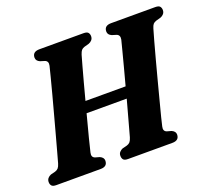

<svg xmlns="http://www.w3.org/2000/svg" viewBox="-120 -854 1110 1007"><g transform="rotate(-20 435.0 -350.0)"><path d="M258 -99Q252 -74 272 -67L296.5 -60Q317 -50.5 317 -33.5Q317 0 279 0H31.5Q12.5 0 5.8 -8Q-1 -16 -1 -28.5Q-1 -41 6.2 -49.5Q13.5 -58 24 -62L49.5 -68.5Q61 -72 67.5 -79.5Q74 -87 79 -103.5Q84.5 -123.5 95.2 -162Q106 -200.5 119.2 -249.8Q132.5 -299 146.8 -351.8Q161 -404.5 174.2 -453.8Q187.5 -503 197.2 -541.8Q207 -580.5 212 -600.5Q217.5 -625.5 197.5 -632.5L173 -640Q152.5 -649 152.5 -667Q152.5 -700 192 -700H437.5Q457 -700 463.5 -692Q470 -684 470 -672Q470 -659.5 462.8 -651Q455.5 -642.5 444.5 -638.5L417.5 -631Q406.5 -627 401 -620.5Q395.5 -614 390 -597.5Q384.5 -578 374.2 -541.5Q364 -505 351.5 -458.5Q339 -412 326 -362.5H550Q563.5 -412.5 576 -459.8Q588.5 -507 598 -544Q607.5 -581 612.5 -600.5Q617.5 -625.5 598 -632.5L573.5 -640Q553 -649 553 -667Q553 -700 592 -700H838Q857.5 -700 864 -692Q870.5 -684 870.5 -672Q870.5 -659.5 863.2 -651Q856 -642.5 845 -638.5L818 -631Q807 -627 801.2 -620.5Q795.5 -614 790.5 -597.5Q784 -576.5 772.8 -535.5Q761.5 -494.5 747.5 -442.5Q733.5 -390.5 719.2 -335.8Q705 -281 692 -231.8Q679 -182.5 670 -147Q661 -111.5 658.5 -99Q652.5 -74 672 -67L697 -60Q717.5 -50.5 717.5 -33.5Q717.5 0 679 0H432Q412.5 0 406 -8Q399.5 -16 399.5 -28.5Q399 -41 406.5 -49.5Q414 -58 424 -62L450 -68.5Q461.5 -72 468 -79.5Q474.5 -87 479.5 -103.5Q486.5 -128.5 501.2 -182.2Q516 -236 533.5 -300H309.5Q291 -229.5 276.2 -172.8Q261.5 -116 258 -99Z"/></g></svg>

Font: Fraunces 72pt S050
Style: Bold Italic
Weight: 700
Italic angle: -16°
Version: Version 1.000; ttfautohint (v1.8.3)